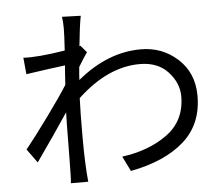

<svg xmlns="http://www.w3.org/2000/svg" viewBox="-56 -858 1112 959"><g transform="rotate(-5 500.0 -378.0)"><path d="M342 -382Q339 -319 339 -184Q339 -49 348 38H261Q264 17 265 -109Q266 -235 266.5 -258Q267 -281 267.5 -294.5Q268 -308 268 -317Q203 -219 105 -80L55 -149Q101 -206 171 -302Q241 -398 276 -454Q280 -521 283 -551Q202 -541 87 -524L79 -607Q151 -603 288 -625Q293 -703 293 -736Q293 -769 289 -794L383 -791Q373 -742 363 -640L368 -642L398 -607Q380 -582 353 -537Q349 -496 348 -472Q500 -598 667 -598Q774 -598 851 -528Q928 -458 929 -345Q930 -201 834 -115.5Q738 -30 565 3L528 -72Q661 -90 751 -154Q848 -222 848 -347Q848 -413 797 -469Q746 -525 655 -525Q495 -525 342 -382Z"/></g></svg>

Font: Swei Fan Sans CJK TC
Style: Regular
Weight: 400
Version: Version 2.130